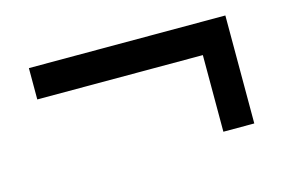

<svg xmlns="http://www.w3.org/2000/svg" viewBox="-48 -428 646 438"><g transform="rotate(-15 275.0 -209.5)"><path d="M507 -337V-82H434V-263H43V-337Z"/></g></svg>

Font: Ysabeau Semibold
Style: Italic
Weight: 600
Italic angle: -12°
Designer: Christian Thalmann (Catharsis Fonts)
Version: Version 0.003